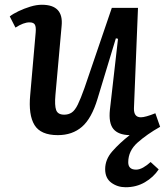

<svg xmlns="http://www.w3.org/2000/svg" viewBox="-20 -554 708 807"><path d="M21 -485Q35 -496 58 -507Q81 -518 107 -526Q133 -534 156 -534Q248 -534 239 -445L213 -155Q209 -111 216 -91.5Q223 -72 250 -72Q268 -72 281.5 -81Q295 -90 307 -114.5Q319 -139 335 -184L450 -521H560L543 -99Q542 -61 572 -61Q591 -61 633 -78L653 -21Q598 10 558.5 45Q519 80 519 128Q519 159 552 159Q566 159 582 150Q598 141 613 127L647 158Q625 191 589 212Q553 233 508 233Q474 233 448 214Q422 195 422 157Q422 116 452.5 81.5Q483 47 525 14Q477 13 456.5 -12Q436 -37 442 -93L476 -391L467 -393L390 -139Q365 -56 324.5 -21Q284 14 223 14Q151 14 125 -28.5Q99 -71 107 -155L130 -418Q132 -441 126.5 -450.5Q121 -460 104 -460Q79 -460 45 -438Z"/></svg>

Font: Literata 7pt Medium
Style: Italic
Weight: 500
Italic angle: -2°
Designer: Latin by Veronika Burian and Jose Scaglione. Greek by Irene Vlachou. Cyrillic by Vera Evstafieva
Foundry: TypeTogether
Version: Version 3.002